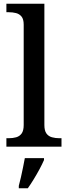

<svg xmlns="http://www.w3.org/2000/svg" viewBox="-20 -780 362 1021"><path d="M14 0V-45H27Q48 -45 66 -50Q84 -55 95 -70Q106 -85 106 -115V-649Q106 -678 94.5 -692Q83 -706 65 -710.5Q47 -715 27 -715H14V-760H216V-115Q216 -85 227 -70Q238 -55 256.5 -50Q275 -45 295 -45H307V0ZM80 208Q86 187 91.5 161.5Q97 136 102.5 110Q108 84 112 61H214V71Q205 92 190.5 119Q176 146 159.5 173Q143 200 128 221H80Z"/></svg>

Font: Noto Serif Kannada Medium
Style: Regular
Weight: 500
Version: Version 2.003